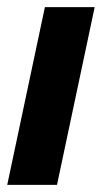

<svg xmlns="http://www.w3.org/2000/svg" viewBox="-25 -520 286 540"><path d="M-4.7 0 101.3 -500H241.3L135.3 0Z"/></svg>

Font: Epunda Slab Light
Style: Italic
Weight: 300
Italic angle: -12°
Designer: Simon Atzbach
Foundry: typofactur
Version: Version 1.102